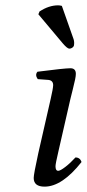

<svg xmlns="http://www.w3.org/2000/svg" viewBox="-20 -693 327 723"><path d="M212.9 -670.9 257.3 -544.9Q260.7 -533.2 258.3 -521Q257.3 -517.1 252.2 -513.4Q247.1 -509.8 241.2 -509.8Q233.4 -509.8 216.3 -529.8L124.5 -639.2L128.9 -649.9Q164.1 -672.9 198.7 -672.9Q205.1 -672.9 212.9 -670.9ZM245.1 -320.3 200.2 -124Q189 -76.2 189 -66.9Q189 -49.8 199.2 -49.8Q207 -49.8 226.1 -64.5Q245.1 -79.1 264.2 -100.1Q281.2 -100.1 287.1 -83Q213.9 9.8 147.9 9.8Q106.9 9.8 106.9 -22.9Q106.9 -37.1 124 -115.2L170.9 -320.8Q179.7 -358.9 180.2 -372.1Q180.2 -390.1 162.1 -392.1L122.1 -395Q110.8 -411.1 121.1 -422.9Q223.1 -436 245.1 -436Q265.6 -436 265.6 -415Q265.6 -407.2 262.9 -394Q260.3 -380.9 253.9 -355.7Q247.6 -330.6 245.1 -320.3Z"/></svg>

Font: Linux Libertine
Style: Italic
Weight: 400
Italic angle: -12°
Designer: Philipp H. Poll
Foundry: Philipp H. Poll
Version: Version 5.1.6 ; ttfautohint (v0.9)